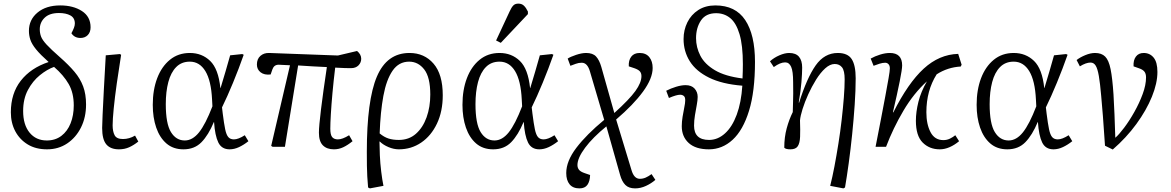

<svg xmlns="http://www.w3.org/2000/svg" viewBox="-20 -812 6478 1062"><path d="M240 14Q178 14 133.5 -13Q89 -40 64.5 -86Q40 -132 40 -191Q40 -295 95 -365.5Q150 -436 249 -469Q203 -510 179.5 -539Q156 -568 148 -592Q140 -616 140 -641Q140 -703 187.5 -742.5Q235 -782 313 -782Q385 -782 433 -751Q481 -720 481 -661Q481 -634 465.5 -618Q450 -602 425 -602Q392 -602 375 -628Q384 -645 389 -658Q394 -671 394 -682Q394 -713 369.5 -726.5Q345 -740 306 -740Q254 -740 227 -714Q200 -688 200 -650Q200 -629 207 -610Q214 -591 238 -565Q262 -539 311 -496Q360 -453 392 -415Q424 -377 440 -334Q456 -291 456 -234Q456 -163 428 -107Q400 -51 351.5 -18.5Q303 14 240 14ZM239 -35Q286 -35 319.5 -60.5Q353 -86 370.5 -130Q388 -174 388 -229Q388 -298 360 -347Q332 -396 279 -442Q240 -428 200.5 -396Q161 -364 134.5 -314.5Q108 -265 108 -198Q108 -122 143.5 -78.5Q179 -35 239 -35Z M638 14Q591 14 568 -13.5Q545 -41 545 -104Q545 -121 547.5 -177Q550 -233 554.5 -317.5Q559 -402 565 -506L643 -513L650 -509Q637 -428 626 -350.5Q615 -273 609 -212Q603 -151 603 -119Q603 -85 614 -64Q625 -43 660 -43Q695 -43 727 -62L745 -29Q720 -9 694.5 2.5Q669 14 638 14Z M995 14Q938 14 900.5 -18.5Q863 -51 844 -106.5Q825 -162 825 -232Q825 -315 849.5 -379.5Q874 -444 920 -481.5Q966 -519 1030 -519Q1097 -519 1142.5 -475Q1188 -431 1199 -325H1200Q1215 -373 1228 -418.5Q1241 -464 1253 -506L1320 -513L1328 -509Q1301 -432 1269 -354.5Q1237 -277 1208 -218L1212 -184Q1219 -128 1225.5 -97Q1232 -66 1243 -53.5Q1254 -41 1274 -41Q1298 -41 1334 -64L1354 -31Q1329 -11 1302.5 1.5Q1276 14 1250 14Q1206 14 1187.5 -24Q1169 -62 1164 -137H1163Q1133 -65 1094.5 -25.5Q1056 14 995 14ZM1002 -35Q1045 -35 1081 -80Q1117 -125 1155 -224L1153 -261Q1148 -366 1116 -418.5Q1084 -471 1030 -471Q984 -471 954.5 -441Q925 -411 911 -358Q897 -305 897 -236Q897 -128 925.5 -81.5Q954 -35 1002 -35Z M1827 14Q1788 14 1766 -8Q1744 -30 1744 -78Q1744 -113 1755.5 -207Q1767 -301 1788 -441Q1749 -443 1708.5 -445Q1668 -447 1629 -450L1556 0H1488L1480 -5L1584 -451Q1536 -454 1521 -454Q1496 -454 1487 -429L1477 -400Q1442 -396 1421.5 -412Q1401 -428 1401 -455Q1401 -486 1420.5 -503Q1440 -520 1469 -519L1849 -505L1955 -530Q1978 -511 1978 -487Q1978 -466 1963 -450.5Q1948 -435 1921 -435Q1911 -435 1887.5 -435.5Q1864 -436 1834 -438Q1825 -364 1819 -298Q1813 -232 1810 -180.5Q1807 -129 1807 -100Q1807 -66 1817.5 -53.5Q1828 -41 1849 -41Q1874 -41 1911 -64L1930 -31Q1903 -9 1878.5 2.5Q1854 14 1827 14Z M2026 230 2016 225Q2013 191 2011.5 164Q2010 137 2009.5 106Q2009 75 2009 28Q2009 -257 2064.5 -388Q2120 -519 2245 -519Q2327 -519 2378 -460Q2429 -401 2429 -285Q2429 -196 2397 -128.5Q2365 -61 2310 -23.5Q2255 14 2186 14Q2158 14 2128.5 1.5Q2099 -11 2081 -29H2079Q2079 2 2081 46.5Q2083 91 2088.5 136.5Q2094 182 2101 216ZM2186 -38Q2242 -38 2280.5 -72Q2319 -106 2339.5 -163Q2360 -220 2360 -289Q2360 -385 2326.5 -428Q2293 -471 2243 -471Q2186 -471 2151.5 -421Q2117 -371 2100.5 -281.5Q2084 -192 2080 -74Q2104 -54 2128.5 -46Q2153 -38 2186 -38Z M2708 14Q2651 14 2613.5 -18.5Q2576 -51 2557 -106.5Q2538 -162 2538 -232Q2538 -315 2562.5 -379.5Q2587 -444 2633 -481.5Q2679 -519 2743 -519Q2810 -519 2855.5 -475Q2901 -431 2912 -325H2913Q2928 -373 2941 -418.5Q2954 -464 2966 -506L3033 -513L3041 -509Q3014 -432 2982 -354.5Q2950 -277 2921 -218L2925 -184Q2932 -128 2938.5 -97Q2945 -66 2956 -53.5Q2967 -41 2987 -41Q3011 -41 3047 -64L3067 -31Q3042 -11 3015.5 1.5Q2989 14 2963 14Q2919 14 2900.5 -24Q2882 -62 2877 -137H2876Q2846 -65 2807.5 -25.5Q2769 14 2708 14ZM2715 -35Q2758 -35 2794 -80Q2830 -125 2868 -224L2866 -261Q2861 -366 2829 -418.5Q2797 -471 2743 -471Q2697 -471 2667.5 -441Q2638 -411 2624 -358Q2610 -305 2610 -236Q2610 -128 2638.5 -81.5Q2667 -35 2715 -35ZM2750 -575 2724 -588 2799 -749Q2809 -771 2819 -781.5Q2829 -792 2847 -792Q2866 -792 2878 -780.5Q2890 -769 2900 -748V-734Z M3185 230Q3149 230 3130.5 207.5Q3112 185 3112 145Q3112 79 3168 5.5Q3224 -68 3322 -149L3243 -417Q3229 -465 3198 -465Q3180 -465 3164.5 -459Q3149 -453 3135 -448L3120 -488Q3135 -498 3166.5 -508.5Q3198 -519 3222 -519Q3259 -519 3277 -499.5Q3295 -480 3306 -442L3378 -187Q3461 -262 3494.5 -308.5Q3528 -355 3528 -391Q3528 -407 3519.5 -417Q3511 -427 3488 -435L3458 -445Q3456 -478 3471.5 -498.5Q3487 -519 3518 -519Q3553 -519 3571.5 -496Q3590 -473 3590 -436Q3590 -378 3536.5 -305Q3483 -232 3388 -151L3473 129Q3487 177 3519 177Q3536 177 3551 170.5Q3566 164 3584 151L3605 183Q3582 203 3552.5 216.5Q3523 230 3493 230Q3458 230 3439 211Q3420 192 3410 156L3334 -113Q3259 -52 3216.5 5Q3174 62 3174 101Q3174 116 3182.5 127Q3191 138 3215 146L3244 156Q3243 191 3229 210.5Q3215 230 3185 230Z M3901 14Q3828 14 3789.5 -21Q3751 -56 3751 -114Q3751 -138 3755.5 -166Q3760 -194 3765 -218Q3770 -242 3770 -255Q3771 -274 3762.5 -281Q3754 -288 3742 -288Q3722 -288 3680 -270L3665 -310Q3690 -323 3719.5 -332Q3749 -341 3772 -341Q3805 -341 3822 -322Q3839 -303 3839 -276Q3839 -258 3834 -231.5Q3829 -205 3824 -175Q3819 -145 3819 -117Q3819 -38 3902 -38Q3950 -38 3990 -74Q4030 -110 4055 -177.5Q4080 -245 4086 -338Q3974 -347 3902 -382.5Q3830 -418 3795.5 -473Q3761 -528 3761 -596Q3761 -646 3782 -688.5Q3803 -731 3842.5 -756.5Q3882 -782 3937 -782Q4048 -782 4102 -701Q4156 -620 4156 -470Q4156 -306 4123 -199Q4090 -92 4032.5 -39Q3975 14 3901 14ZM4087 -378Q4088 -400 4088.5 -419Q4089 -438 4089 -457Q4089 -561 4070.5 -623Q4052 -685 4019 -712Q3986 -739 3941 -739Q3884 -739 3857 -698.5Q3830 -658 3830 -601Q3830 -550 3854 -503.5Q3878 -457 3934.5 -423.5Q3991 -390 4087 -378Z M4645 230 4572 216Q4584 169 4595.5 108.5Q4607 48 4617.5 -18Q4628 -84 4635.5 -149.5Q4643 -215 4647.5 -272.5Q4652 -330 4652 -373Q4652 -421 4637.5 -439.5Q4623 -458 4597 -458Q4571 -458 4544.5 -434Q4518 -410 4494 -371.5Q4470 -333 4450.5 -290Q4431 -247 4419 -208.5Q4407 -170 4405 -146Q4407 -91 4405.5 -55.5Q4404 -20 4392.5 -3Q4381 14 4352 14Q4326 14 4318 5Q4318 -53 4331.5 -102.5Q4345 -152 4365 -192Q4366 -222 4366.5 -245.5Q4367 -269 4367.5 -295Q4368 -321 4367 -358Q4367 -418 4356 -442.5Q4345 -467 4323 -467Q4309 -467 4293.5 -460.5Q4278 -454 4260 -441L4239 -473Q4261 -493 4291 -506Q4321 -519 4345 -519Q4382 -519 4399.5 -498Q4417 -477 4417 -438Q4417 -407 4413 -358Q4409 -309 4398 -245L4400 -244Q4443 -381 4491.5 -450Q4540 -519 4614 -519Q4669 -519 4691 -485Q4713 -451 4713 -379Q4713 -313 4707.5 -232.5Q4702 -152 4693.5 -69Q4685 14 4674.5 90.5Q4664 167 4654 225Z M5178 14Q5121 14 5083.5 -23.5Q5046 -61 5046 -144Q5046 -193 5060 -249Q5074 -305 5107 -362Q5034 -296 4977 -199.5Q4920 -103 4881 0H4823Q4838 -77 4852 -149Q4866 -221 4877 -280.5Q4888 -340 4895 -380Q4902 -420 4902 -434Q4902 -449 4894.5 -457Q4887 -465 4876 -465Q4862 -465 4844.5 -459.5Q4827 -454 4812 -448L4796 -488Q4819 -501 4848 -510Q4877 -519 4902 -519Q4970 -519 4970 -450Q4970 -429 4956.5 -361.5Q4943 -294 4919 -191L4921 -190Q5003 -353 5089 -432Q5175 -511 5280 -514L5299 -454L5294 -444Q5222 -440 5161 -401Q5104 -311 5104 -191Q5104 -125 5127 -81Q5150 -37 5198 -37Q5218 -37 5235 -45.5Q5252 -54 5264 -64L5285 -31Q5260 -10 5232.5 2Q5205 14 5178 14Z M5552 14Q5495 14 5457.5 -18.5Q5420 -51 5401 -106.5Q5382 -162 5382 -232Q5382 -315 5406.5 -379.5Q5431 -444 5477 -481.5Q5523 -519 5587 -519Q5654 -519 5699.5 -475Q5745 -431 5756 -325H5757Q5772 -373 5785 -418.5Q5798 -464 5810 -506L5877 -513L5885 -509Q5858 -432 5826 -354.5Q5794 -277 5765 -218L5769 -184Q5776 -128 5782.5 -97Q5789 -66 5800 -53.5Q5811 -41 5831 -41Q5855 -41 5891 -64L5911 -31Q5886 -11 5859.5 1.5Q5833 14 5807 14Q5763 14 5744.5 -24Q5726 -62 5721 -137H5720Q5690 -65 5651.5 -25.5Q5613 14 5552 14ZM5559 -35Q5602 -35 5638 -80Q5674 -125 5712 -224L5710 -261Q5705 -366 5673 -418.5Q5641 -471 5587 -471Q5541 -471 5511.5 -441Q5482 -411 5468 -358Q5454 -305 5454 -236Q5454 -128 5482.5 -81.5Q5511 -35 5559 -35Z M6135 15 6092 -6Q6089 -46 6086.5 -84.5Q6084 -123 6080.5 -169.5Q6077 -216 6071 -281Q6065 -351 6058 -391.5Q6051 -432 6040.5 -449Q6030 -466 6012 -466Q5987 -466 5953 -445L5935 -480Q5954 -495 5983 -507Q6012 -519 6037 -519Q6073 -519 6093 -499Q6113 -479 6123 -429.5Q6133 -380 6139 -290Q6142 -240 6144.5 -179.5Q6147 -119 6149 -50Q6169 -67 6198 -105.5Q6227 -144 6254.5 -193Q6282 -242 6300.5 -292Q6319 -342 6319 -384Q6319 -405 6309.5 -416.5Q6300 -428 6278 -435L6250 -445Q6248 -479 6263 -499Q6278 -519 6306 -519Q6340 -519 6361 -493.5Q6382 -468 6382 -414Q6382 -352 6351.5 -277Q6321 -202 6265.5 -126Q6210 -50 6135 15Z"/></svg>

Font: Literata 12pt Light
Style: Italic
Weight: 300
Italic angle: -2°
Designer: Latin by Veronika Burian and Jose Scaglione. Greek by Irene Vlachou. Cyrillic by Vera Evstafieva
Foundry: TypeTogether
Version: Version 3.002